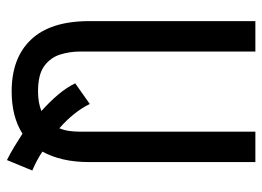

<svg xmlns="http://www.w3.org/2000/svg" viewBox="-124 -624 775 568"><g transform="rotate(90 264.0 -339.5)"><path d="M453 28Q433 18 414 6.5Q395 -5 375 -18Q325 14 250 14Q151 14 97 -43Q70 -71 56 -114Q42 -157 42 -216V-707H132V-187Q132 -159 140.5 -130.5Q149 -102 174 -83Q199 -64 250 -64Q283 -64 308 -74Q280 -99 259 -124Q238 -149 226 -174L287 -217Q299 -193 317 -170.5Q335 -148 359 -127Q365 -142 367 -157Q369 -172 369 -187V-707H459V-216Q459 -173 451 -138.5Q443 -104 428 -77Q453 -60 484 -47Z"/></g></svg>

Font: PlemolJP
Style: Regular
Weight: 400
Monospace: yes
Version: v2.0.4; ttfautohint (v1.8.4.7-5d5b-dirty) -l 6 -r 45 -G 200 